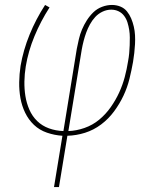

<svg xmlns="http://www.w3.org/2000/svg" viewBox="-20 -540 640 775"><path d="M198 215 232 8Q200 6 169.5 -4.5Q139 -15 117 -36Q95 -57 81.5 -85Q68 -113 62.5 -144Q57 -175 57.5 -208Q58 -241 63 -274Q74 -338 99.5 -400.5Q125 -463 162 -520L180 -510Q144 -454 119 -393.5Q94 -333 84 -272Q79 -241 78.5 -211Q78 -181 82.5 -152.5Q87 -124 98.5 -97.5Q110 -71 130 -51.5Q150 -32 177.5 -22Q205 -12 236 -11L290 -343Q294 -363 298.5 -382.5Q303 -402 311 -421Q319 -440 330.5 -458Q342 -476 357 -490.5Q372 -505 392 -512.5Q412 -520 432 -520Q450 -520 466 -513.5Q482 -507 492.5 -494Q503 -481 509.5 -465.5Q516 -450 520 -433Q524 -416 525 -398Q526 -380 525 -362Q524 -344 522 -326Q520 -308 517 -290Q511 -256 502.5 -221.5Q494 -187 478.5 -154Q463 -121 440.5 -90.5Q418 -60 388 -37.5Q358 -15 323 -4Q288 7 252 8L218 215ZM256 -11Q288 -12 321 -23.5Q354 -35 380.5 -57Q407 -79 427 -107.5Q447 -136 461 -166.5Q475 -197 483.5 -229Q492 -261 497 -293Q500 -309 501.5 -325Q503 -341 503.5 -357Q504 -373 504 -388.5Q504 -404 501.5 -419.5Q499 -435 494.5 -449.5Q490 -464 481 -476Q472 -488 458.5 -494.5Q445 -501 429 -501Q411 -501 394 -493Q377 -485 364.5 -471.5Q352 -458 343 -441.5Q334 -425 328 -408.5Q322 -392 317.5 -374.5Q313 -357 310 -340Z"/></svg>

Font: Iosevka Thin Extended Oblique
Style: Regular
Weight: 100
Width: 7
Italic angle: -9°
Monospace: yes
Designer: Belleve Invis
Foundry: Belleve Invis
Version: Version 32.5.0; ttfautohint (v1.8.4)